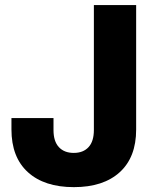

<svg xmlns="http://www.w3.org/2000/svg" viewBox="-20 -748 626 778"><path d="M279.3 10.3Q159.7 10.3 93 -50.3Q26.4 -110.8 26.4 -223.6V-269.5H196.8V-220.7Q196.8 -175.3 218.5 -151.9Q240.2 -128.4 278.8 -128.4Q317.4 -128.4 338.9 -151.9Q360.4 -175.3 360.4 -221.2V-727.5H531.7V-223.1Q531.7 -110.8 465.3 -50.3Q398.9 10.3 279.3 10.3Z"/></svg>

Font: Inter 18pt ExtraBold
Style: Regular
Weight: 800
Designer: Rasmus Andersson
Foundry: rsms
Version: Version 4.001;git-66647c0bb